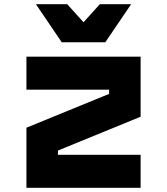

<svg xmlns="http://www.w3.org/2000/svg" viewBox="-20 -888 790 908"><path d="M105 -620H645V-336L254 -176V-156H645V0H105V-284L496 -444V-464H105ZM600 -868 478 -688H272L150 -868H298L429 -723H321L452 -868Z"/></svg>

Font: Martian Mono SemiExpanded ExtraBold
Style: Regular
Weight: 800
Width: 6
Designer: Roman Shamin
Foundry: Evil Martians
Version: Version 1.000